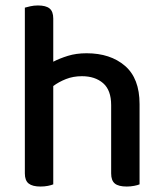

<svg xmlns="http://www.w3.org/2000/svg" viewBox="-20 -677 600 703"><path d="M387 -292Q387 -347 357.5 -372.5Q328 -398 280 -398Q248 -398 221.5 -387.5Q195 -377 175 -362V-2Q168 1 155.5 3.5Q143 6 128 6Q99 6 85 -5Q71 -16 71 -42V-649Q78 -651 91 -654Q104 -657 119 -657Q148 -657 161.5 -646Q175 -635 175 -609V-451Q198 -463 228.5 -472.5Q259 -482 297 -482Q384 -482 437.5 -436Q491 -390 491 -296V-2Q484 1 471 3.5Q458 6 444 6Q414 6 400.5 -5Q387 -16 387 -42V-292Z"/></svg>

Font: Baloo Tammudu 2 Medium
Style: Regular
Weight: 500
Designer: Maithili Shingre, Omkar Shende and Ek Type
Foundry: Ek Type
Version: Version 1.640;hotconv 1.0.111;makeotfexe 2.5.65597; ttfautoh